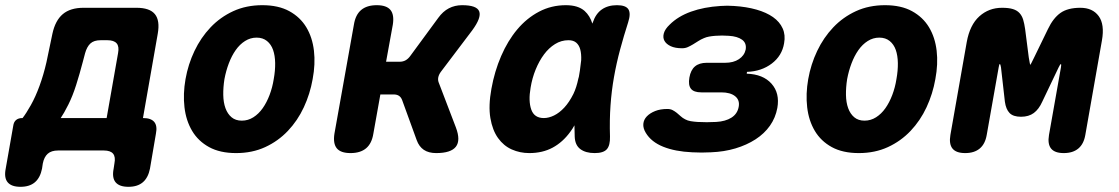

<svg xmlns="http://www.w3.org/2000/svg" viewBox="-92 -580 4312 740"><path d="M-13 140Q-48 140 -62.5 122.5Q-77 105 -70 70L-41 -95Q-39 -110 -30 -117.5Q-21 -125 -6 -125H-5Q9 -143 27 -175Q45 -207 60.5 -249.5Q76 -292 87 -340L110 -450Q121 -501 150 -525.5Q179 -550 230 -550H434Q485 -550 505 -525.5Q525 -501 516 -450L459 -125H460Q490 -125 502.5 -110Q515 -95 509 -65L486 70Q479 105 458.5 122.5Q438 140 403 140Q368 140 353.5 122.5Q339 105 346 70L349 50Q354 25 344 12.5Q334 0 308 0H132Q106 0 92 12.5Q78 25 73 50L70 70Q63 105 42.5 122.5Q22 140 -13 140ZM363 -375Q368 -401 357.5 -413Q347 -425 322 -425H296Q270 -425 256.5 -412.5Q243 -400 236 -375L227 -341Q215 -295 201.5 -252.5Q188 -210 171.5 -177Q155 -144 142 -125H319Z M818 10Q756 10 714 -13Q672 -36 648.5 -75.5Q625 -115 619 -166.5Q613 -218 623 -275Q633 -332 657.5 -383.5Q682 -435 719.5 -474.5Q757 -514 807 -537Q857 -560 919 -560Q981 -560 1023 -537Q1065 -514 1088.5 -475Q1112 -436 1118 -384.5Q1124 -333 1113 -275Q1103 -218 1079 -166.5Q1055 -115 1017.5 -75.5Q980 -36 930 -13Q880 10 818 10ZM840 -115Q864 -115 884.5 -128Q905 -141 920.5 -163Q936 -185 947 -214Q958 -243 963 -275Q969 -308 968.5 -337Q968 -366 960.5 -387.5Q953 -409 937 -422Q921 -435 897 -435Q873 -435 852.5 -422Q832 -409 816.5 -387Q801 -365 790 -336Q779 -307 773 -275Q768 -243 768.5 -214Q769 -185 777 -163Q785 -141 800.5 -128Q816 -115 840 -115Z M1259 10Q1221 10 1206 -8.5Q1191 -27 1197 -65L1272 -485Q1278 -523 1300 -541.5Q1322 -560 1360 -560Q1398 -560 1413 -541.5Q1428 -523 1422 -485L1396 -342H1448Q1461 -342 1471 -347.5Q1481 -353 1489 -364L1597 -511Q1615 -536 1638 -548Q1661 -560 1689 -560Q1746 -560 1755 -536Q1764 -512 1728 -463L1607 -303Q1599 -292 1597 -281Q1595 -270 1600 -259L1665 -89Q1684 -39 1665 -14.5Q1646 10 1589 10Q1560 10 1541.5 -2.5Q1523 -15 1514 -40L1458 -194Q1454 -205 1446 -210.5Q1438 -216 1425 -216H1374L1347 -65Q1341 -27 1319 -8.5Q1297 10 1259 10Z M1948 10Q1912 10 1880.5 -4Q1849 -18 1827.5 -48Q1806 -78 1798 -125Q1790 -172 1802 -238Q1814 -305 1839.5 -364Q1865 -423 1901.5 -466.5Q1938 -510 1985.5 -535Q2033 -560 2089 -560Q2136 -560 2161 -538Q2182 -519 2191 -489Q2192 -491 2193 -494Q2204 -527 2227.5 -543.5Q2251 -560 2286 -560Q2320 -560 2330 -544Q2340 -528 2329 -494Q2312 -441 2298 -389Q2284 -337 2274.5 -283.5Q2265 -230 2261 -173.5Q2257 -117 2259 -54Q2260 -20 2247 -5Q2234 10 2200 10Q2165 10 2144.5 -5.5Q2124 -21 2123 -54Q2122 -76 2122 -97Q2115 -84 2106 -72Q2077 -32 2038 -11Q1999 10 1948 10ZM2004 -125Q2023 -125 2043.5 -135Q2064 -145 2083 -165.5Q2102 -186 2118 -218Q2130 -243 2137 -277Q2138 -280 2139 -284L2143 -308Q2146 -330 2148 -348Q2149 -372 2144.5 -389Q2140 -406 2129 -415.5Q2118 -425 2099 -425Q2071 -425 2047 -410Q2023 -395 2004.5 -370Q1986 -345 1972.5 -312Q1959 -279 1953 -242Q1944 -191 1955.5 -158Q1967 -125 2004 -125Z M2489 -485Q2521 -517 2571 -535Q2621 -553 2685 -557Q2698 -558 2711 -558Q2724 -558 2737 -557Q2785 -554 2823.5 -543Q2862 -532 2887.5 -514Q2913 -496 2924.5 -470.5Q2936 -445 2930 -413Q2922 -365 2882.5 -335Q2843 -305 2787 -303L2786 -296Q2849 -294 2881.5 -257.5Q2914 -221 2904 -164Q2897 -126 2875.5 -95.5Q2854 -65 2820 -43Q2786 -21 2742.5 -8Q2699 5 2648 7Q2630 8 2612 8Q2594 8 2576 7Q2510 4 2464 -14.5Q2418 -33 2397 -68Q2386 -86 2387.5 -102.5Q2389 -119 2401 -131.5Q2413 -144 2433 -152Q2453 -160 2480 -160Q2492 -160 2500.5 -155.5Q2509 -151 2516.5 -145Q2524 -139 2531.5 -132Q2539 -125 2549 -120Q2558 -115 2570 -113Q2582 -111 2596 -110Q2614 -109 2632 -109Q2650 -109 2668 -110Q2704 -112 2727 -126.5Q2750 -141 2755 -168Q2760 -194 2741.5 -209Q2723 -224 2688 -224H2611Q2582 -224 2571 -238Q2560 -252 2565 -281Q2570 -310 2586.5 -324Q2603 -338 2632 -338H2703Q2735 -338 2756 -352Q2777 -366 2782 -389Q2786 -414 2768 -427Q2750 -440 2717 -442Q2704 -443 2691 -443Q2678 -443 2665 -442Q2652 -441 2641 -439Q2630 -437 2621 -433Q2609 -428 2599 -421.5Q2589 -415 2579 -409Q2569 -403 2559 -398.5Q2549 -394 2537 -394Q2510 -394 2493 -402Q2476 -410 2469 -422.5Q2462 -435 2466.5 -451.5Q2471 -468 2489 -485Z M3218 10Q3156 10 3114 -13Q3072 -36 3048.5 -75.5Q3025 -115 3019 -166.5Q3013 -218 3023 -275Q3033 -332 3057.5 -383.5Q3082 -435 3119.5 -474.5Q3157 -514 3207 -537Q3257 -560 3319 -560Q3381 -560 3423 -537Q3465 -514 3488.5 -475Q3512 -436 3518 -384.5Q3524 -333 3513 -275Q3503 -218 3479 -166.5Q3455 -115 3417.5 -75.5Q3380 -36 3330 -13Q3280 10 3218 10ZM3240 -115Q3264 -115 3284.5 -128Q3305 -141 3320.5 -163Q3336 -185 3347 -214Q3358 -243 3363 -275Q3369 -308 3368.5 -337Q3368 -366 3360.5 -387.5Q3353 -409 3337 -422Q3321 -435 3297 -435Q3273 -435 3252.5 -422Q3232 -409 3216.5 -387Q3201 -365 3190 -336Q3179 -307 3173 -275Q3168 -243 3168.5 -214Q3169 -185 3177 -163Q3185 -141 3200.5 -128Q3216 -115 3240 -115Z M4091 -60Q4085 -25 4064 -7.5Q4043 10 4008 10Q3973 10 3959 -7.5Q3945 -25 3951 -60L3997 -320Q3999 -332 3997 -333Q3994 -333 3988 -320L3925 -188Q3912 -159 3892.5 -144.5Q3873 -130 3843 -130Q3813 -130 3799 -144.5Q3785 -159 3781 -188L3766 -320Q3764 -332 3762 -333H3761Q3759 -332 3757 -320L3711 -60Q3705 -25 3684 -7.5Q3663 10 3628 10Q3593 10 3579 -7.5Q3565 -25 3571 -60L3634 -418Q3646 -484 3682.5 -517Q3719 -550 3770 -550Q3796 -550 3812 -545Q3828 -540 3837.5 -529.5Q3847 -519 3851.5 -504Q3856 -489 3859 -468L3873 -359Q3878 -329 3879 -329V-330Q3880 -330 3894 -359L3947 -468Q3967 -510 3995 -530Q4023 -550 4072 -550Q4119 -550 4142.5 -518Q4166 -486 4155 -424Z"/></svg>

Font: Maple Mono NL ExtraBold
Style: Italic
Weight: 800
Italic angle: -10°
Monospace: yes
Designer: subframe7536
Version: Version 7.000